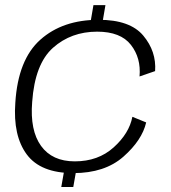

<svg xmlns="http://www.w3.org/2000/svg" viewBox="-20 -714 668 752"><path d="M334 -624H381L393 -694H346ZM220 18.5H267L279.5 -52.5H232.5ZM267.5 -36Q390.5 -36 463.5 -100.5Q536.5 -165 552.5 -234.5L498.5 -256.5Q486 -191.5 425.2 -136.8Q364.5 -82 273 -82Q184.5 -82 140.8 -142.5Q97 -203 106 -314.5Q116.5 -463.5 187.5 -526.8Q258.5 -590 360.5 -590Q452.5 -590 492.8 -538.2Q533 -486.5 526.5 -414.5L587.5 -435.5Q593 -512.5 541.2 -574.5Q489.5 -636.5 366.5 -636.5Q225.5 -636.5 138 -558.5Q50.5 -480.5 40 -311.5Q30.5 -182.5 84.8 -109.2Q139 -36 267.5 -36Z"/></svg>

Font: Anybody SemiExpanded Light
Style: Italic
Weight: 300
Width: 6
Italic angle: -10°
Version: Version 1.113;gftools[0.9.25]